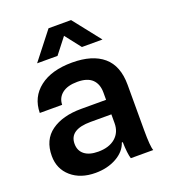

<svg xmlns="http://www.w3.org/2000/svg" viewBox="-137 -839 833 946"><g transform="rotate(-20 279.5 -365.5)"><path d="M202.1 8.8Q124 8.8 75.4 -33.2Q26.9 -75.2 26.9 -143.1Q26.9 -227.5 85.7 -269.8Q144.5 -312 242.2 -312H373V-350.1Q373 -394.5 347.7 -419.2Q322.3 -443.8 270 -443.8Q218.3 -443.8 190.2 -421.9Q162.1 -399.9 161.1 -362.8H43.9Q44.9 -445.3 107.4 -493.7Q169.9 -542 277.8 -542Q383.8 -542 440.9 -493.4Q498 -444.8 498 -345.2V-107.9Q498 -21.5 506.8 0H389.2Q380.4 -27.3 378.9 -87.9H374Q359.9 -44.4 312.5 -17.8Q265.1 8.8 202.1 8.8ZM115.2 -597.2 227.1 -740.2H345.2L458 -597.2H350.1L286.1 -679.2L222.2 -597.2ZM152.8 -161.1Q152.8 -125 178.2 -105Q203.6 -85 250 -85Q307.1 -85 340.1 -113.3Q373 -141.6 373 -189.9V-235.8H264.2Q152.8 -235.8 152.8 -161.1Z"/></g></svg>

Font: Lumene Sans
Style: Bold
Weight: 600
Designer: Deni Anggara
Version: Version 1.003;Glyphs 3.1.2 (3151)